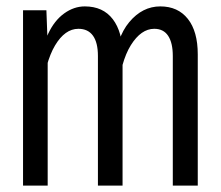

<svg xmlns="http://www.w3.org/2000/svg" viewBox="-20 -580 690 600"><path d="M520 0V-405Q520 -446 505.5 -468Q491 -490 462 -490Q421 -490 389 -439Q357 -388 346 -284L337 -372Q343 -462 384 -511Q425 -560 481 -560Q536 -560 567 -521Q598 -482 598 -410V0ZM52 0V-548H125L129 -440V0ZM286 0V-405Q286 -447 270.5 -468.5Q255 -490 225 -490Q183 -490 152 -438Q121 -386 110 -284L107 -374Q111 -433 130.5 -474.5Q150 -516 180.5 -538Q211 -560 245 -560Q302 -560 332.5 -520Q363 -480 363 -410V0Z"/></svg>

Font: Azeret Mono Light
Style: Regular
Weight: 300
Designer: Martin Vácha
Foundry: Displaay
Version: Version 1.002